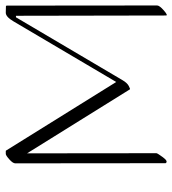

<svg xmlns="http://www.w3.org/2000/svg" viewBox="14 -588 605 674"><g transform="rotate(-90 317.0 -251.5)"><path d="M115.7 -5.4Q115.7 -2 101.3 17.6Q86.9 37.1 80.6 26.9Q80.1 26.4 80.6 25.9L80.1 -501Q80.1 -509.3 94 -521.7Q107.9 -534.2 113.3 -534.2H123Q124.5 -534.2 125 -533.2L365.7 -146.5L578.6 -507.3Q594.7 -534.7 609.4 -534.2L631.3 -533.7Q633.3 -533.7 633.8 -531.2L634.3 -2.9Q634.3 5.4 616.7 20.8Q599.1 36.1 599.1 28.3L598.1 -498.5H592.8L372.1 -124.5Q362.8 -108.4 351.8 -102.5Q340.8 -96.7 339.8 -98.6L115.2 -459.5Z"/></g></svg>

Font: ML-NILA03
Style: Regular
Weight: 400
Designer: CLT@C-DIT
Version: Version ML-NILA03 1.0